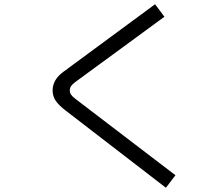

<svg xmlns="http://www.w3.org/2000/svg" viewBox="-20 -835 1040 905"><path d="M288 -315Q258 -338 243 -359.5Q228 -381 228 -409Q228 -459 278 -496L711 -815L755 -756L333 -447Q321 -438 315 -429Q309 -420 309 -408Q309 -397 315.5 -388Q322 -379 338 -367L807 -9L762 50Z"/></svg>

Font: IBM Plex Sans SC
Style: Regular
Weight: 400
Designer: Mike Abbink; Paul van der Laan; Pieter van Rosmalen; Eunyou Noh; Wujin Sim; Chorong Kim; Dohee Lee; Yejin We; Jinhee Kim
Foundry: Sandoll Inc.
Version: Version 1.000